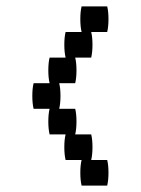

<svg xmlns="http://www.w3.org/2000/svg" viewBox="-20 -580 440 600"><path d="M315 -80Q319 -64 319 -40Q319 -17 315 0H235Q231 -17 231 -40Q231 -64 235 -80H185Q181 -97 181 -120Q181 -144 185 -160H135Q131 -177 131 -200Q131 -224 135 -240H85Q81 -257 81 -280Q81 -304 85 -320H135Q131 -337 131 -360Q131 -384 135 -400H185Q181 -417 181 -440Q181 -464 185 -480H235Q231 -497 231 -520Q231 -544 235 -560H315Q319 -544 319 -520Q319 -497 315 -480H265Q269 -464 269 -440Q269 -417 265 -400H215Q219 -384 219 -360Q219 -337 215 -320H165Q169 -304 169 -280Q169 -257 165 -240H215Q219 -224 219 -200Q219 -177 215 -160H265Q269 -144 269 -120Q269 -97 265 -80Z"/></svg>

Font: VT323
Style: Regular
Weight: 400
Monospace: yes
Designer: Peter Hull
Version: Version 2.000